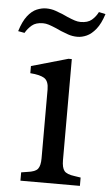

<svg xmlns="http://www.w3.org/2000/svg" viewBox="-87 -768 464 804"><g transform="rotate(5 145.0 -366.0)"><path d="M30 0V-35L55 -39Q89 -43 99.5 -56.5Q110 -70 110 -101V-390Q110 -425 92 -437Q74 -449 32 -452V-482L186 -526H200V-101Q200 -70 210.5 -56.5Q221 -43 254 -39L280 -35V0ZM-7 -618 -34 -623Q-21 -665 -3 -688Q15 -711 35.5 -719.5Q56 -728 75 -728Q96 -728 114.5 -721.5Q133 -715 145 -710L167 -700Q186 -692 198.5 -688Q211 -684 223 -684Q253 -684 269.5 -698Q286 -712 296 -732L324 -726Q311 -685 292.5 -662Q274 -639 254 -630Q234 -621 215 -621Q194 -621 175.5 -627.5Q157 -634 145 -639L123 -649Q104 -657 91.5 -661Q79 -665 67 -665Q37 -665 20.5 -651Q4 -637 -7 -618Z"/></g></svg>

Font: Hedvig Letters Serif 18pt
Style: Regular
Weight: 400
Designer: Alexander Örn & Tor Weibull
Foundry: Kanon Foundry
Version: Version 1.000